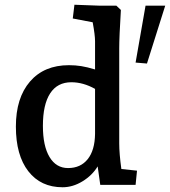

<svg xmlns="http://www.w3.org/2000/svg" viewBox="-20 -780 717 810"><path d="M47 -246Q47 -367 106.5 -436Q166 -505 271 -505Q298 -505 323 -501Q348 -497 381 -487V-606Q381 -632 371 -686L287 -702L294 -760L402 -756H471L490 -738Q483 -624 483 -576V-175Q483 -132 492 -67L558 -60L552 0H403L392 -78Q369 -40 328 -15Q287 10 244 10Q152 10 99.5 -57.5Q47 -125 47 -246ZM267 -71Q320 -71 350 -108.5Q380 -146 381 -215V-405Q331 -433 281 -433Q222 -433 191.5 -386Q161 -339 161 -249Q161 -164 189 -117.5Q217 -71 267 -71ZM552 -516 594 -756H677L600 -512Z"/></svg>

Font: Andada Pro SemiBold
Style: Regular
Weight: 600
Designer: Carolina Giovagnoli
Foundry: Huerta Tipografica
Version: Version 3.005